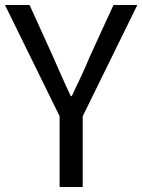

<svg xmlns="http://www.w3.org/2000/svg" viewBox="-21 -753 573 773"><path d="M219 -285 -1 -733H98L192 -526Q210 -485 227 -446.5Q244 -408 264 -366H268Q288 -408 306 -446.5Q324 -485 341 -526L436 -733H532L312 -285V0H219Z"/></svg>

Font: SpoqaHanSans-Regular
Style: Regular
Weight: 400
Designer: [Spoqa Han Sans] Dong-huui Kim \uAE40 \uB3D9 \uD718  Younghwa Kang \uAC15 \uC601 \uD654  [Noto Sans] Ryoko NISHIZUKA \u8
Foundry: Spoqa (http://www.spoqa-han-sans.com)
Version: Version 2.000